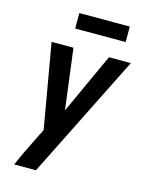

<svg xmlns="http://www.w3.org/2000/svg" viewBox="-136 -814 848 1102"><g transform="rotate(15 288.0 -263.0)"><path d="M59 205H188L555 -530H425L260 -170L214 -530H84L171 -29L146 21Q123 67 101 112.5Q79 158 59 205ZM195 -639H495V-731H195Z"/></g></svg>

Font: Iosevka Sparkle Oblique
Style: Bold
Weight: 700
Italic angle: -9°
Designer: Belleve Invis
Foundry: Belleve Invis
Version: Version 4.5.0; ttfautohint (v1.8.3)